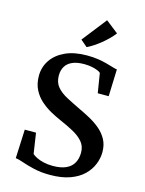

<svg xmlns="http://www.w3.org/2000/svg" viewBox="-144 -1075 884 1171"><g transform="rotate(15 298.0 -489.0)"><path d="M288.5 11Q231 11 186 0.2Q141 -10.5 109.8 -21.5Q78.5 -32.5 62 -34L70 -216H141L160.5 -86.5Q170 -77 189 -67.8Q208 -58.5 234.2 -52.5Q260.5 -46.5 291 -46.5Q343 -46.5 375.2 -61.5Q407.5 -76.5 422.8 -104.2Q438 -132 438 -169Q438 -208.5 415.5 -235.8Q393 -263 353.8 -284.8Q314.5 -306.5 263.5 -328.5Q233.5 -341.5 199.5 -360.2Q165.5 -379 135.5 -405.5Q105.5 -432 86.8 -469Q68 -506 68 -556Q68 -611 97.8 -655.2Q127.5 -699.5 183.8 -725.5Q240 -751.5 321 -751.5Q359 -751.5 390.2 -746.8Q421.5 -742 446 -735.2Q470.5 -728.5 488.5 -723Q506.5 -717.5 517.5 -716L511.5 -545.5H442.5L422.5 -669Q417 -675 401.8 -681.2Q386.5 -687.5 365 -691.8Q343.5 -696 317.5 -696Q272 -696 242.8 -683Q213.5 -670 199.2 -646Q185 -622 185 -589Q185 -546 208 -518.2Q231 -490.5 271 -469.2Q311 -448 361 -424Q394.5 -408.5 430 -389.2Q465.5 -370 495.8 -344.5Q526 -319 544.5 -285.2Q563 -251.5 563 -205.5Q563 -167.5 547.5 -128.8Q532 -90 499.5 -58.5Q467 -27 414.8 -8Q362.5 11 288.5 11ZM303.5 -800 261.5 -836 382.5 -990.5 461.5 -928.5Q447.5 -910 428.2 -890.8Q409 -871.5 387.2 -854Q365.5 -836.5 344 -822.5Q322.5 -808.5 304.5 -800Z"/></g></svg>

Font: Merriweather 20pt SemiBold
Style: Regular
Weight: 600
Version: Version 2.100